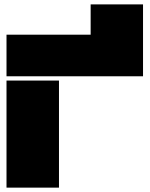

<svg xmlns="http://www.w3.org/2000/svg" viewBox="-20 -859 685 879"><path d="M395 -700.2V-838.9H634.8V-509.8H9.8V-700.2ZM9.8 0V-490.2H250V0Z"/></svg>

Font: Nastup Basic
Style: Regular
Weight: 400
Designer: Maksym Kobuzan
Foundry: Zakznak
Version: Version 1.020;FEAKit 1.0